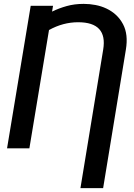

<svg xmlns="http://www.w3.org/2000/svg" viewBox="-20 -757 684 980"><path d="M136.7 -727.3H250.7L245.7 -697.8Q280.2 -714.8 320.3 -726Q360.4 -737.2 407 -737.2Q437.5 -737.2 467.2 -731.5Q496.8 -725.9 523.3 -713.4Q549.7 -701 571.6 -681.1Q593.4 -661.2 608.3 -632.8Q635.3 -581.3 622.5 -503.9L506.4 203.1H390.6L506.7 -503.9Q529.8 -643.5 378.9 -643.5Q301.8 -643.5 230.1 -603.7L130 0H16Z"/></svg>

Font: Inter P Medium
Style: Italic
Weight: 500
Italic angle: 9.39999°
Designer: Rasmus Andersson
Foundry: rsms
Version: Version 3.018;git-588b23468